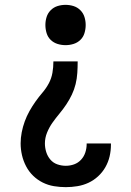

<svg xmlns="http://www.w3.org/2000/svg" viewBox="-20 -558 540 791"><path d="M251 213Q227 213 202.5 209Q178 205 156 194Q134 183 116.5 166Q99 149 87.5 127Q76 105 70.5 81Q65 57 65 33Q65 10 69.5 -13Q74 -36 82 -58Q90 -80 101.5 -100.5Q113 -121 126.5 -140Q140 -159 155 -176.5Q170 -194 181 -214.5Q192 -235 196 -258Q200 -281 200 -305H300Q300 -281 298.5 -257.5Q297 -234 291.5 -211.5Q286 -189 276 -168Q266 -147 253 -127.5Q240 -108 225 -90Q210 -72 196.5 -53Q183 -34 174 -12Q165 10 165 33Q165 51 170.5 68.5Q176 86 187.5 99.5Q199 113 216 119Q233 125 251 125Q269 125 285.5 119Q302 113 314 100Q326 87 331.5 70Q337 53 337 36Q337 35 337 34.5Q337 34 337 33H437Q437 34 437 35.5Q437 37 437 39Q437 63 431.5 86.5Q426 110 414 131Q402 152 384 168.5Q366 185 344.5 195Q323 205 299 209Q275 213 251 213ZM250 -372Q233 -372 217 -377Q201 -382 189 -393.5Q177 -405 172 -421.5Q167 -438 167 -455Q167 -472 172 -488Q177 -504 189 -516Q201 -528 217 -533Q233 -538 250 -538Q267 -538 283 -533Q299 -528 311 -516Q323 -504 328 -488Q333 -472 333 -455Q333 -438 328 -421.5Q323 -405 311 -393.5Q299 -382 283 -377Q267 -372 250 -372Z"/></svg>

Font: Iosevka Slab Semibold
Style: Regular
Weight: 600
Monospace: yes
Designer: Belleve Invis
Foundry: Belleve Invis
Version: Version 11.1.1; ttfautohint (v1.8.3)